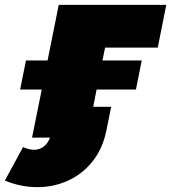

<svg xmlns="http://www.w3.org/2000/svg" viewBox="-89 -567 705 791"><path d="M344 -371 333 -318H495L471 -198H309L295 -127H369L349 -28Q334 45 293 97Q252 149 192.5 176.5Q133 204 65 204Q-3 204 -69 177L6 39Q31 50 51 50Q74 50 91 37Q108 24 117 0H43L83 -198H-6L18 -318H107L153 -547H596L561 -371Z"/></svg>

Font: Montserrat Alternates Black
Style: Italic
Weight: 900
Italic angle: -11.3°
Designer: Julieta Ulanovsky
Foundry: Julieta Ulanovsky
Version: Version 7.200